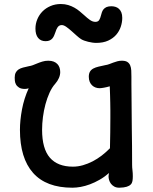

<svg xmlns="http://www.w3.org/2000/svg" viewBox="-20 -896 742 931"><path d="M51.3 0ZM76.7 -266.6Q76.7 -312.5 86.7 -365.7Q96.7 -418.9 119.1 -467.8Q109.4 -464.8 101.1 -464.8Q82.5 -464.8 72.3 -471.4Q62 -478 57.4 -486.8Q52.7 -495.6 52 -504.9Q51.3 -514.2 51.3 -519.5Q51.3 -534.2 56.2 -543.7Q61 -553.2 69.8 -559.1Q78.6 -564.9 91.6 -568.4Q104.5 -571.8 120.6 -575.2Q128.9 -576.2 138.7 -579.8Q148.4 -583.5 157.7 -587.4Q170.4 -592.8 184.6 -597.2Q198.7 -601.6 213.9 -601.6Q229.5 -601.6 240.5 -597.2Q251.5 -592.8 258.5 -585.2Q265.6 -577.6 268.8 -567.6Q272 -557.6 272 -546.4Q272 -532.2 265.6 -517.6Q259.3 -502.9 247.6 -489.7Q231.9 -472.2 220.2 -446.3Q208.5 -420.4 200.4 -390.4Q192.4 -360.4 188.2 -328.4Q184.1 -296.4 184.1 -266.6Q184.1 -174.8 221.9 -131.3Q259.8 -87.9 333.5 -87.9Q357.4 -87.9 381.6 -94.7Q405.8 -101.6 429 -113.5Q452.1 -125.5 473.4 -141.8Q494.6 -158.2 513.2 -177.2Q514.2 -218.8 514.6 -254.2Q515.1 -289.6 515.1 -323.2Q515.1 -343.8 515.1 -362.1Q515.1 -380.4 514.6 -398.2Q514.2 -416 513.7 -435.3Q513.2 -454.6 512.2 -477.5Q497.1 -473.1 483.4 -470.7Q469.7 -468.3 462.9 -468.3Q452.6 -468.3 443.4 -471.7Q434.1 -475.1 426.8 -481.9Q419.4 -488.8 415 -499.3Q410.6 -509.8 410.6 -523.9Q410.6 -539.1 416.3 -548.6Q421.9 -558.1 432.4 -563.7Q442.9 -569.3 457.5 -572.8Q472.2 -576.2 490.2 -580.1Q500.5 -581.5 510 -585.2Q519.5 -588.9 529.3 -592.5Q539.1 -596.2 549.3 -598.9Q559.6 -601.6 570.8 -601.6Q588.4 -601.6 597.7 -595.5Q606.9 -589.4 611.3 -578.9Q615.7 -568.4 616.5 -554Q617.2 -539.6 617.2 -523.4Q617.2 -509.3 617.2 -487.1Q617.2 -464.8 617.7 -437Q617.7 -356.9 619.1 -274.2Q620.6 -191.4 620.6 -97.2Q620.6 -84 622.3 -70.6Q624 -57.1 624 -41.5Q624 -28.3 622.3 -18.3Q620.6 -8.3 614 -1.5Q607.4 5.4 594.5 9.5Q581.5 13.7 558.6 14.2Q543.9 14.2 533.9 8.5Q523.9 2.9 517.8 -5.4Q511.7 -13.7 509 -23.2Q506.3 -32.7 506.3 -40.5Q506.3 -45.9 507.1 -49.1Q507.8 -52.2 508.8 -57.1Q486.3 -37.6 462.6 -24.2Q439 -10.7 416 -2.2Q393.1 6.3 371.3 10.3Q349.6 14.2 331.1 14.2Q204.1 14.2 140.4 -57.6Q76.7 -129.4 76.7 -266.6ZM201.2 -696.3Q177.7 -696.3 164.8 -712.2Q151.9 -728 151.9 -757.3Q151.9 -780.8 160.9 -802.5Q169.9 -824.2 186 -840.6Q202.1 -856.9 224.9 -866.7Q247.6 -876.5 274.9 -876.5Q294.4 -876.5 310.5 -871.6Q326.7 -866.7 340.6 -858.9Q354.5 -851.1 366.2 -841.3Q377.9 -831.5 388.2 -822.3Q402.8 -808.6 416 -799.3Q429.2 -790 442.4 -790Q456.1 -790 461.4 -799.6Q466.8 -809.1 469.2 -819.8Q471.2 -827.6 473.9 -835.9Q476.6 -844.2 481.9 -850.8Q487.3 -857.4 496.3 -861.6Q505.4 -865.7 520 -865.7Q530.3 -865.7 539.8 -862.8Q549.3 -859.9 556.6 -853.3Q564 -846.7 568.4 -835.9Q572.8 -825.2 572.8 -809.1Q572.8 -788.1 565.7 -766.6Q558.6 -745.1 543.5 -727.5Q528.3 -710 504.4 -699Q480.5 -688 446.8 -688Q437.5 -688 427.5 -689.5Q417.5 -690.9 407.5 -693.4Q397.5 -695.8 388.7 -699Q379.9 -702.1 373.5 -706.1Q364.3 -711.9 351.8 -723.1Q339.4 -734.4 326.4 -745.8Q313.5 -757.3 301.3 -765.9Q289.1 -774.4 279.8 -774.4Q272.5 -774.4 267.6 -771.5Q262.7 -768.6 259.3 -763.7Q255.9 -758.8 253.4 -752.9Q251 -747.1 249 -740.7Q246.1 -732.9 242.9 -724.9Q239.7 -716.8 234.6 -710.4Q229.5 -704.1 221.4 -700.2Q213.4 -696.3 201.2 -696.3Z"/></svg>

Font: Autour One
Style: Regular
Weight: 400
Version: Version 1.007; ttfautohint (v0.92) -l 24 -r 24 -G 200 -x 7 -